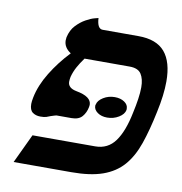

<svg xmlns="http://www.w3.org/2000/svg" viewBox="-68 -625 651 688"><g transform="rotate(10 257.5 -280.5)"><path d="M280 -254Q283 -269 301.5 -280.5Q320 -292 343 -292Q364 -292 378 -282.5Q392 -273 392 -259V-254Q389 -238 370 -226.5Q351 -215 328 -215Q307 -215 293 -225Q279 -235 279 -249Q279 -252 280 -254ZM212 -409Q198 -390 188.5 -372.5Q179 -355 174 -336Q173 -331 172.5 -326.5Q172 -322 172 -318Q172 -295 204 -289Q259 -279 259 -249Q259 -247 258.5 -245Q258 -243 258 -241Q254 -220 241.5 -205.5Q229 -191 203 -191H148Q146 -191 140.5 -189Q135 -187 128 -185Q121 -182 113.5 -179.5Q106 -177 92 -177Q75 -177 63.5 -185.5Q52 -194 52 -216Q52 -225 55 -240Q64 -285 92.5 -331.5Q121 -378 160 -419Q134 -436 134 -462Q134 -464 134.5 -467Q135 -470 135 -473Q141 -500 157 -517Q173 -534 191 -544Q209 -554 222.5 -557.5Q236 -561 236 -561Q238 -522 258 -522H388Q454 -522 484.5 -486Q515 -450 515 -379Q515 -355 511.5 -326.5Q508 -298 501 -266Q487 -198 469.5 -147.5Q452 -97 423.5 -64.5Q395 -32 350 -16Q305 0 236 0H26L76 -106H304Q350 -106 376.5 -142.5Q403 -179 417 -249Q423 -276 426.5 -300Q430 -324 430 -343Q430 -373 418.5 -391Q407 -409 376 -409Z"/></g></svg>

Font: Libertinus Serif Semibold Italic
Style: Regular
Weight: 600
Italic angle: -11.5°
Designer: Philipp H. Poll, Khaled Hosny
Foundry: Caleb Maclennan
Version: Version 7.051;RELEASE